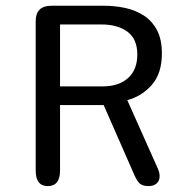

<svg xmlns="http://www.w3.org/2000/svg" viewBox="-20 -639 659 666"><path d="M188.3 -554.2V-339.3H336Q391.5 -339.3 423.9 -368Q456.3 -396.7 456.3 -450Q456.3 -503.3 422.4 -528.8Q388.5 -554.2 330.3 -554.2ZM103.8 -47.7V-565.2Q103.8 -619 157.7 -619H342.3Q378.3 -619 413.5 -611.6Q448.7 -604.2 477.8 -585.8Q506.8 -567.3 524.2 -535.2Q541.5 -503.2 541.5 -453.5Q541.5 -383.7 506.2 -344.1Q471 -304.5 421.5 -291.7L527.3 -54.7Q530.7 -47.3 532.2 -40.7Q533.7 -34 533.7 -28Q533.7 -11.8 523.3 -2.7Q513 6.5 495 6.5Q472 6.5 461.9 -5.3Q451.8 -17.2 442.7 -39.7L339.5 -274.5H188.3V-47.7Q188.3 6.5 145.8 6.5Q103.8 6.5 103.8 -47.7Z"/></svg>

Font: Sono ExtraLight
Style: Regular
Weight: 200
Designer: Tyler Finck
Foundry: Tyler Finck
Version: Version 2.112